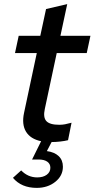

<svg xmlns="http://www.w3.org/2000/svg" viewBox="-20 -683 460 934"><path d="M159 231Q84 231 43 182L83 146Q116 180 161 180Q190 180 207.5 167Q225 154 225 133Q225 114 210 103.5Q195 93 169 93H136L180 4Q128 -7 106.5 -42.5Q85 -78 97 -134L159 -425H53L71 -509H176L204 -639L307 -663L274 -509H420L402 -425H256L198 -153Q189 -112 205.5 -94Q222 -76 268 -76Q283 -76 296.5 -78.5Q310 -81 328 -86L311 -1Q295 3 273 5.5Q251 8 231 8L208 52Q245 57 265.5 76.5Q286 96 286 128Q286 172 249 201.5Q212 231 159 231Z"/></svg>

Font: Red Hat Display Medium
Style: Italic
Weight: 500
Italic angle: -12°
Designer: Pentagram, MCKL
Foundry: Pentagram, MCKL
Version: Version 1.023; ttfautohint (v1.8.3)